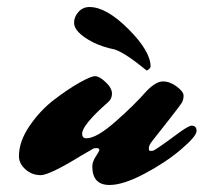

<svg xmlns="http://www.w3.org/2000/svg" viewBox="-20 -509 580 547"><path d="M526 -151Q540 -151 540 -136Q540 -121 496 -83.5Q452 -46 391.5 -14Q331 18 292 18Q243 18 243 -35Q243 -48 253 -63.5Q263 -79 263 -81Q263 -87 256 -87Q249 -87 246.5 -86Q244 -85 212 -66Q121 -10 96 -10Q71 -10 52.5 -26.5Q34 -43 34 -64Q34 -106 64 -150Q94 -194 133 -224Q172 -254 205.5 -273Q239 -292 251 -292Q263 -292 281 -275Q299 -258 299 -242.5Q299 -227 288 -218Q214 -153 214 -128Q214 -115 226 -115Q255 -115 309 -162.5Q363 -210 397 -249Q424 -277 444 -277Q464 -277 483.5 -262.5Q503 -248 503 -236.5Q503 -225 498 -216.5Q493 -208 458 -163.5Q423 -119 413.5 -107Q404 -95 404 -87Q404 -79 408 -79Q412 -79 415.5 -79.5Q419 -80 440.5 -95Q462 -110 486 -128Q517 -151 526 -151ZM235 -489Q283 -489 346 -426Q409 -363 409 -319Q408 -313 398 -308Q337 -358 307 -368Q272 -375 244 -389Q191 -417 191 -444Q191 -461 203.5 -475Q216 -489 235 -489Z"/></svg>

Font: Mrs Sheppards
Style: Regular
Weight: 400
Version: Version 1.000